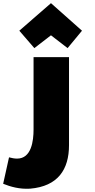

<svg xmlns="http://www.w3.org/2000/svg" viewBox="-49 -1066 598 1213"><path d="M141 126C317 111 387 5 387 -149V-705H163V-247C163 -177 150 -64 59 -64C43 -64 26 -67 8 -72C-4 -16 -17 39 -29 95C18 114 75 130 141 126ZM168 -762 273 -843 378 -762 469 -872 273 -1046 73 -872Z"/></svg>

Font: Repo ExtraBlack
Style: Regular
Weight: 400
Designer: Stefan Peev
Foundry: Context Ltd
Version: Version 001.502